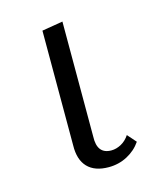

<svg xmlns="http://www.w3.org/2000/svg" viewBox="-74 -473 438 532"><g transform="rotate(-15 144.5 -206.5)"><path d="M94 -79V-408L154 -418V-88Q152 -38 193 -38Q207 -38 221 -45.5Q235 -53 245 -68L267 -43Q252 -21 227.5 -8Q203 5 174 5Q134 5 113.5 -16.5Q93 -38 94 -79Z"/></g></svg>

Font: Ysabeau Semilight
Style: Regular
Weight: 300
Designer: Christian Thalmann (Catharsis Fonts)
Version: Version 0.003